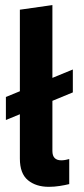

<svg xmlns="http://www.w3.org/2000/svg" viewBox="-20 -711 327 746"><path d="M263 -441V-352L2.9 -244.7V-334.2ZM169.9 14.9Q119.7 14.9 88.5 -10.9Q57.2 -36.7 57.2 -95V-673.3L183.6 -691.3V-124.2Q183.6 -106 192.4 -97Q201.2 -88.1 217.8 -88.1Q226.6 -88.1 234.1 -89.6Q241.6 -91 249 -93V4.3Q232.6 8.3 211.7 11.6Q190.9 14.9 169.9 14.9Z"/></svg>

Font: Ancizar Sans Thin
Style: Regular
Weight: 100
Designer: Cesar Puertas, Viviana Monsalve, Julian Moncada, Julian Prieto, Jose Castro, Mariel Hernandez, Felipe Aragon, Sara Alarc
Version: Version 8.100